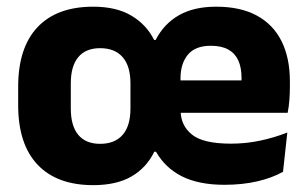

<svg xmlns="http://www.w3.org/2000/svg" viewBox="-20 -526 898 560"><path d="M252 14Q146 14 89.5 -45.8Q33 -105.5 33 -219.5V-273Q33 -387 89.5 -446.8Q146 -506.5 252 -506.5Q319 -506.5 363 -480.5Q407 -454.5 429.5 -409.5H434Q458 -456.5 501.8 -481.5Q545.5 -506.5 610.5 -506.5Q681.5 -506.5 729.2 -480.5Q777 -454.5 801.2 -405.8Q825.5 -357 825.5 -289V-272.5Q825.5 -253.5 824 -233.8Q822.5 -214 819 -197H681.5Q683 -227.5 683.8 -253.5Q684.5 -279.5 684.5 -298Q684.5 -329 675 -349.8Q665.5 -370.5 645.8 -381.5Q626 -392.5 595 -392.5Q549.5 -392.5 528 -366.5Q506.5 -340.5 506.5 -297.5V-252L507 -235V-202.5Q507 -160.5 539.5 -133.8Q572 -107 654 -107Q697.5 -107 738.8 -115.8Q780 -124.5 818 -139.5L805.5 -25Q773.5 -7 730.2 3Q687 13 634.5 13Q560 13 511 -11.5Q462 -36 435 -83.5H430Q407.5 -37 363.8 -11.5Q320 14 252 14ZM441.5 -197V-291.5H788.5V-197ZM272 -106.5Q315 -106.5 337.8 -132.8Q360.5 -159 360.5 -209.5V-283Q360.5 -333 337.8 -359.2Q315 -385.5 272 -385.5Q230 -385.5 208.2 -359.2Q186.5 -333 186.5 -283V-209.5Q186.5 -159 208.2 -132.8Q230 -106.5 272 -106.5Z"/></svg>

Font: Anek Gujarati
Style: Bold
Weight: 700
Version: Version 1.003